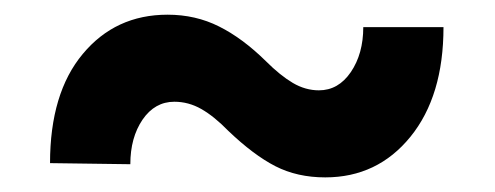

<svg xmlns="http://www.w3.org/2000/svg" viewBox="-20 -426 680 264"><path d="M479.5 -388.7H589.8Q589.8 -293.9 544.4 -238Q499 -182.1 427.2 -182.1Q388.7 -182.1 358.6 -197.5Q328.6 -212.9 293.9 -246.1Q274.4 -266.1 256.8 -276.1Q239.3 -286.1 219.7 -286.1Q192.9 -286.1 176 -261.5Q159.2 -236.8 159.2 -200.2L48.8 -201.7Q48.8 -297.9 93.8 -351.8Q138.7 -405.8 210.4 -405.8Q249 -405.8 281.2 -389.6Q313.5 -373.5 345.7 -341.8Q365.2 -322.3 382.6 -312Q399.9 -301.8 418.5 -301.8Q445.3 -301.8 462.4 -326.9Q479.5 -352.1 479.5 -388.7Z"/></svg>

Font: Vazirmatn UI ExtraBold
Style: Regular
Weight: 800
Designer: Saber Rastikerdar
Foundry: Saber Rastikerdar
Version: Version 33.003